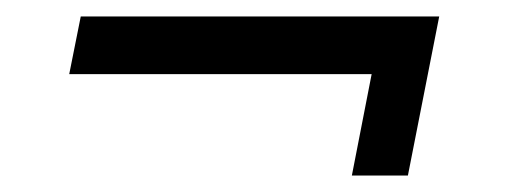

<svg xmlns="http://www.w3.org/2000/svg" viewBox="-20 -355 637 233"><path d="M513 -335 475 -142H407L431 -265H64L78 -335Z"/></svg>

Font: Piazzolla Medium
Style: Italic
Weight: 500
Italic angle: -11.3°
Designer: Juan Pablo del Peral
Foundry: Huerta Tipografica
Version: Version 1.330